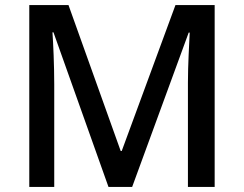

<svg xmlns="http://www.w3.org/2000/svg" viewBox="-20 -734 958 754"><path d="M406 0H499L721 -606H725C723 -563 718 -478 718 -409V0H823V-714H669L458 -141H454L249 -714H95V0H193V-403C193 -478 189 -566 186 -607H190Z"/></svg>

Font: Noto Sans Bamum Medium
Style: Regular
Weight: 500
Designer: Monotype Design Team
Foundry: Monotype Imaging Inc.
Version: Version 2.002